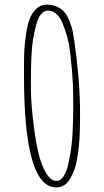

<svg xmlns="http://www.w3.org/2000/svg" viewBox="-20 -787 450 828"><path d="M222.2 21Q260.3 21 281.7 -15.1Q293.5 -35.6 300.8 -54.9Q308.1 -74.2 312.5 -101.6Q317.9 -135.3 320.1 -156.2Q322.3 -177.2 323.7 -206.5Q325.2 -249 325.2 -298.8V-301.8Q325.2 -436 301.3 -605Q298.8 -624 293.5 -652.3Q288.6 -674.3 279.5 -696.8Q270.5 -719.2 259.3 -732.9Q246.6 -748.5 226.6 -757.8Q206.5 -767.1 182.1 -767.1Q156.2 -767.1 138.2 -750.5Q120.1 -734.4 109.6 -709.7Q99.1 -685.1 93.3 -646Q87.4 -610.4 85.4 -578.1Q83.5 -545.9 83.5 -500.5V-460Q83.5 21 222.2 21ZM249.5 -687.5Q261.7 -657.2 269.8 -628.4Q277.8 -599.6 282.2 -563.5L283.7 -550.3Q292 -478 294.4 -423.3Q295.9 -372.1 295.9 -323.2V-318.8Q295.9 -278.3 293 -214.4Q290 -147 273.9 -76.7Q266.6 -43.9 253.4 -25.4Q240.2 -6.8 224.1 -6.8Q198.7 -6.8 178.2 -42Q158.7 -74.7 147 -122.3Q135.3 -169.9 126.5 -236.3Q113.3 -337.9 113.3 -405.8V-454.6Q113.3 -497.1 116.2 -556.2Q118.2 -590.3 123 -619.4Q127.9 -648.4 136.2 -680.2Q143.6 -709.5 156.7 -725.3Q169.9 -741.2 187 -741.2Q206.5 -741.2 222.7 -727.3Q238.8 -713.4 249.5 -687.5Z"/></svg>

Font: Amatica SC
Style: Regular
Weight: 400
Version: Version 2.000